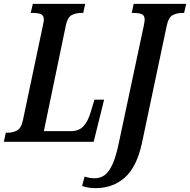

<svg xmlns="http://www.w3.org/2000/svg" viewBox="-38 -734 984 994"><path d="M-18 0 -8 -47H3Q28 -47 50 -58.5Q72 -70 81 -113L183 -597Q185 -609 187 -617.5Q189 -626 189 -632Q189 -655 173 -661Q157 -667 132 -667H121L132 -714H403L393 -667H382Q355 -667 333.5 -656Q312 -645 303 -603L189 -55H328Q370 -55 393.5 -80Q417 -105 431 -152L451 -218H501L447 0ZM457 240Q434 240 418.5 237Q403 234 387 229L400 180Q410 184 425 186.5Q440 189 452 189Q480 189 502.5 173.5Q525 158 543.5 118.5Q562 79 577 7L707 -604Q708 -610 709.5 -618.5Q711 -627 711 -632Q711 -655 695 -661Q679 -667 654 -667H644L654 -714H926L915 -667H905Q878 -667 856 -655.5Q834 -644 825 -600L697 6Q670 131 608 185.5Q546 240 457 240Z"/></svg>

Font: Noto Serif ExtraCondensed SemiBold
Style: Italic
Weight: 600
Width: 2
Italic angle: -12°
Designer: Monotype Design Team
Foundry: Monotype Imaging Inc.
Version: Version 2.013